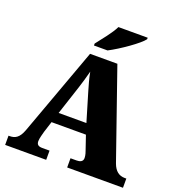

<svg xmlns="http://www.w3.org/2000/svg" viewBox="-161 -1063 1110 1196"><g transform="rotate(20 394.0 -465.5)"><path d="M315 -784V-771H405C475 -807 588 -886 613 -921V-931H419C398 -886 344 -822 315 -784ZM7 0H279V-61H230C202 -61 193 -73 193 -93C193 -112 203 -144 207 -160L230 -232H458L489 -141C492 -133 500 -111 500 -92C500 -67 479 -61 458 -61H418V0H788V-61H777C740 -61 712 -81 695 -128L491 -714H310L97 -130C76 -73 48 -61 14 -61H7ZM252 -301 315 -493C326 -527 338 -567 349 -610C357 -566 369 -527 379 -492L436 -301Z"/></g></svg>

Font: Noto Serif Thai Black
Style: Regular
Weight: 900
Designer: Monotype Design Team
Foundry: Monotype Imaging Inc.
Version: Version 2.002